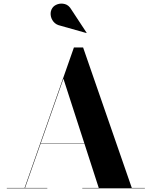

<svg xmlns="http://www.w3.org/2000/svg" viewBox="-20 -1023 823 1043"><path d="M200 -243.5V-245.5H484.5V-243.5ZM431.5 -765 696 -2H767V0H427V-2H516.5L324.5 -595.5L116 -2H237V0H17V-2H113.5L381.5 -765ZM449.5 -843.5 308 -883.5Q284 -888.5 270.5 -905.2Q257 -922 255.2 -942.5Q253.5 -963 264 -979Q273 -993 292.2 -999.8Q311.5 -1006.5 332.8 -1000.8Q354 -995 368 -970.5L450.5 -845Z"/></svg>

Font: Bodoni Moda 96pt
Style: Bold
Weight: 700
Version: Version 2.005